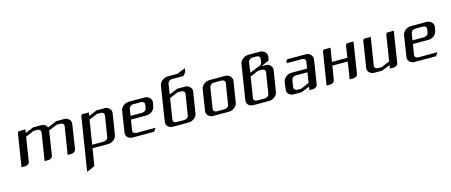

<svg xmlns="http://www.w3.org/2000/svg" viewBox="-44 -983 3954 1684"><g transform="rotate(-15 1933.5 -140.5)"><path d="M43.9 0 90.8 -295.9Q93.8 -312 109.9 -312H163.1L158.2 -280.8L232.9 -312H303.2Q345.2 -312 359.9 -277.8L442.9 -312H513.2Q542.5 -312 559.1 -293.9Q572.8 -278.8 572.8 -259.3Q572.8 -256.8 571.8 -250L538.1 -30.8Q535.6 -16.6 522.9 -8.8Q511.2 0 498 0H462.9L502.9 -250Q504.9 -263.2 496.1 -272Q487.3 -280.8 473.1 -280.8H438L361.8 -249L328.1 -30.8Q326.2 -17.1 314 -8.8Q302.2 0 288.1 0H253.9L293 -250Q294.9 -263.2 286.1 -272Q277.3 -280.8 263.2 -280.8H228L152.8 -249L118.2 -30.8Q116.2 -17.1 104 -8.8Q92.3 0 78.1 0Z M589.8 188 666.5 -295.9Q669.4 -312 685.5 -312H738.8L733.9 -280.8L808.6 -312H878.9Q908.2 -312 924.8 -293.9Q938 -280.8 939.5 -261.2Q939.5 -258.8 938.5 -250L908.7 -62Q905.3 -36.6 881.3 -18.1Q858.4 0 829.6 0H689L663.6 155.8ZM693.8 -30.8H798.8Q812.5 -30.8 824.7 -40Q836.9 -48.3 838.9 -62L868.7 -250Q870.6 -263.2 861.8 -272Q853 -280.8 838.9 -280.8H803.7L728.5 -249Z M994.6 -52.2Q994.6 -53.2 995.6 -62L1024.4 -250Q1027.8 -274.4 1051.3 -293.9Q1072.8 -312 1104.5 -312H1244.6Q1272 -312 1290.5 -293.5Q1304.2 -278.8 1305.2 -258.8Q1305.2 -256.8 1304.2 -250L1298.3 -217.8Q1293 -190.4 1271.5 -173.8Q1249 -155.8 1219.2 -155.8H1079.6L1064.5 -62Q1062.5 -47.9 1070.8 -39.6Q1079.6 -30.8 1094.2 -30.8H1269.5L1247.6 0H1054.2Q1025.4 0 1007.8 -18.1Q995.1 -31.2 994.6 -52.2ZM1084.5 -188H1189.5Q1201.2 -188 1215.3 -196.8Q1227.1 -205.1 1229.5 -219.2L1234.4 -250Q1236.3 -263.2 1227.5 -272Q1218.8 -280.8 1204.6 -280.8H1134.3Q1119.6 -280.8 1107.9 -272Q1096.7 -263.2 1094.2 -250Z M1360.4 -52.2Q1360.4 -55.2 1361.3 -62L1410.2 -375Q1413.6 -399.4 1437 -418.9Q1459.5 -438 1489.3 -438H1577.1L1653.3 -469.2L1647.9 -438L1625 -405.8H1520Q1505.4 -405.8 1493.7 -397Q1481.9 -388.2 1479 -375L1465.3 -280.8L1540 -312H1610.4Q1639.6 -312 1656.2 -293.9Q1670.9 -279.3 1670.9 -259.3Q1670.9 -255.9 1669.9 -250L1640.1 -62Q1636.7 -36.6 1612.8 -18.1Q1589.8 0 1561 0H1419.9Q1391.1 0 1373.5 -18.1Q1360.4 -32.7 1360.4 -52.2ZM1430.2 -62Q1428.2 -47.9 1436.5 -39.6Q1445.3 -30.8 1460 -30.8H1530.3Q1543.9 -30.8 1556.2 -40Q1568.4 -48.3 1570.3 -62L1600.1 -250Q1602.1 -263.2 1593.3 -272Q1584.5 -280.8 1570.3 -280.8H1535.2L1460 -249Z M1726.1 -52.2Q1726.1 -55.2 1727.1 -62L1755.9 -250Q1759.3 -274.4 1782.7 -293.9Q1804.2 -312 1835.9 -312H1976.1Q2003.9 -312 2021.5 -293.5Q2036.1 -277.3 2036.1 -257.3Q2036.1 -252.4 2035.6 -250L2005.9 -62Q2002.4 -36.6 1978.5 -18.1Q1955.6 0 1926.8 0H1785.6Q1756.3 0 1739.7 -18.1Q1726.1 -32.2 1726.1 -52.2ZM1795.9 -62Q1793.9 -47.9 1802.2 -39.6Q1811 -30.8 1825.7 -30.8H1896Q1909.7 -30.8 1921.9 -40Q1934.1 -48.3 1936 -62L1965.8 -250Q1967.8 -263.2 1959 -272Q1950.2 -280.8 1936 -280.8H1865.7Q1851.1 -280.8 1839.4 -272Q1828.1 -263.2 1825.7 -250Z M2091.8 -51.8Q2091.8 -54.2 2092.8 -62L2141.6 -375Q2145 -399.4 2168.5 -418.9Q2190.9 -438 2220.7 -438H2326.7Q2354.5 -438 2372.1 -418.9Q2384.8 -405.3 2386.2 -386.2Q2386.2 -378.9 2385.7 -375L2380.4 -344.2L2306.6 -312H2341.8Q2369.6 -312 2387.2 -293.5Q2399.9 -279.8 2401.4 -259.3Q2401.4 -257.8 2400.4 -250L2370.6 -62Q2366.2 -35.6 2343.8 -18.1Q2321.3 0 2291.5 0H2151.4Q2121.1 0 2104.5 -18.1Q2091.8 -31.2 2091.8 -51.8ZM2161.6 -62Q2159.7 -47.9 2168 -39.6Q2176.8 -30.8 2191.4 -30.8H2261.7Q2275.4 -30.8 2287.6 -40Q2299.8 -48.3 2301.8 -62L2331.5 -250Q2333.5 -263.2 2324.7 -272Q2315.9 -280.8 2301.8 -280.8H2266.6L2191.4 -249ZM2196.8 -280.8 2271.5 -312Q2285.6 -312 2296.4 -320.8Q2309.1 -331.1 2311.5 -344.2L2316.4 -375Q2318.4 -388.2 2309.6 -397Q2300.8 -405.8 2286.6 -405.8H2251.5Q2236.8 -405.8 2225.1 -397Q2211.9 -386.2 2210.4 -375Z M2457.5 -52.2Q2457.5 -55.2 2458.5 -62L2467.3 -125Q2470.7 -149.4 2494.1 -168.9Q2516.6 -188 2547.4 -188H2687.5L2697.3 -250Q2699.2 -262.7 2690.4 -271.5Q2682.1 -279.8 2667.5 -279.8H2527.3L2529.3 -295.9Q2532.2 -312 2549.3 -312H2707.5Q2735.4 -312 2752.9 -293.5Q2767.6 -277.3 2767.6 -257.3Q2767.6 -252.4 2767.1 -250L2732.4 -30.8Q2730.5 -17.1 2718.3 -8.8Q2706.5 0 2692.4 0H2658.2L2662.1 -30.8L2587.4 0H2517.1Q2487.8 0 2471.2 -18.1Q2457.5 -32.2 2457.5 -52.2ZM2527.3 -62Q2525.4 -48.8 2534.2 -40Q2543.5 -30.8 2557.1 -30.8H2592.3L2667.5 -63L2682.1 -155.8H2577.1Q2562.5 -155.8 2550.8 -147Q2539.6 -138.2 2537.1 -125Z M2814 0 2860.8 -295.9Q2863.8 -312 2879.9 -312H2933.1L2913.1 -188H3053.2L3069.8 -295.9Q3072.8 -312 3090.8 -312H3142.1L3098.1 -30.8Q3096.2 -17.1 3084 -8.8Q3072.3 0 3058.1 0H3023.9L3047.9 -155.8H2908.2L2888.2 -30.8Q2886.2 -17.1 2874 -8.8Q2862.3 0 2848.1 0Z M3189 -52.2Q3189 -55.2 3189.9 -62L3226.6 -295.9Q3229.5 -312 3245.6 -312H3298.8L3258.8 -62Q3256.8 -48.8 3265.6 -40Q3274.9 -30.8 3288.6 -30.8H3323.7L3398.9 -63L3435.5 -295.9Q3438.5 -312 3456.5 -312H3507.8L3463.9 -30.8Q3461.9 -17.1 3449.7 -8.8Q3436.5 0 3423.8 0H3389.6L3393.6 -30.8L3318.8 0H3248.5Q3219.2 0 3202.6 -18.1Q3189 -32.2 3189 -52.2Z M3554.7 -52.2Q3554.7 -53.2 3555.7 -62L3584.5 -250Q3587.9 -274.4 3611.3 -293.9Q3632.8 -312 3664.6 -312H3804.7Q3832 -312 3850.6 -293.5Q3864.3 -278.8 3865.2 -258.8Q3865.2 -256.8 3864.3 -250L3858.4 -217.8Q3853 -190.4 3831.5 -173.8Q3809.1 -155.8 3779.3 -155.8H3639.6L3624.5 -62Q3622.6 -47.9 3630.9 -39.6Q3639.6 -30.8 3654.3 -30.8H3829.6L3807.6 0H3614.3Q3585.4 0 3567.9 -18.1Q3555.2 -31.2 3554.7 -52.2ZM3644.5 -188H3749.5Q3761.2 -188 3775.4 -196.8Q3787.1 -205.1 3789.6 -219.2L3794.4 -250Q3796.4 -263.2 3787.6 -272Q3778.8 -280.8 3764.6 -280.8H3694.3Q3679.7 -280.8 3668 -272Q3656.7 -263.2 3654.3 -250Z"/></g></svg>

Font: Hhenum
Style: Italic
Weight: 400
Designer: T. Christopher White
Version: Version 1.0